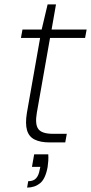

<svg xmlns="http://www.w3.org/2000/svg" viewBox="-20 -646 413 871"><path d="M204 0Q163 0 137 -13Q111 -26 102.5 -55.5Q94 -85 102 -134L162 -474H75L82 -512H169L196 -626H234L214 -512H373L366 -474H207L147 -134Q138 -82 154 -60.5Q170 -39 220 -39H283L276 0ZM103 205 108 176Q132 176 144 162.5Q156 149 160 124L163 111H125L135 54H199Q200 69 199 84Q198 99 196 112Q186 166 161.5 185.5Q137 205 103 205Z"/></svg>

Font: DM Sans 12pt ExtraLight
Style: Italic
Weight: 250
Italic angle: -10°
Version: Version 4.004;gftools[0.9.30]